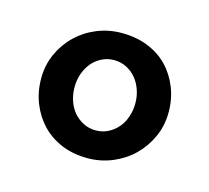

<svg xmlns="http://www.w3.org/2000/svg" viewBox="-51 -593 388 356"><g transform="rotate(15 143.0 -415.5)"><path d="M85 -416.5Q85 -402.8 89.1 -390.6Q93.3 -378.4 100.8 -369.4Q108.4 -360.4 119.4 -354.7Q130.4 -349.1 143.6 -349.1Q156.2 -349.1 167.2 -354.7Q178.2 -360.4 185.8 -369.4Q193.4 -378.4 197.5 -390.6Q201.7 -402.8 201.7 -416.5Q201.7 -430.2 197.5 -442.1Q193.4 -454.1 185.8 -463.4Q178.2 -472.7 167.2 -478.3Q156.2 -483.9 143.1 -483.9Q130.4 -483.9 119.4 -478.3Q108.4 -472.7 100.8 -463.4Q93.3 -454.1 89.1 -442.1Q85 -430.2 85 -416.5ZM21 -416.5Q21 -441.9 31 -463.9Q41 -485.8 57.9 -502Q74.7 -518.1 96.9 -527.1Q119.1 -536.1 144 -536.1Q171.9 -536.1 194.3 -527.1Q216.8 -518.1 232.4 -502Q248 -485.8 256.8 -463.9Q265.6 -441.9 265.6 -416.5Q265.6 -390.6 255.6 -368.7Q245.6 -346.7 228.8 -330.3Q211.9 -314 189.5 -304.7Q167 -295.4 142.1 -295.4Q114.3 -295.4 92 -304.7Q69.8 -314 54.2 -330.3Q38.6 -346.7 29.8 -368.7Q21 -390.6 21 -416.5Z"/></g></svg>

Font: Parastoo Print
Style: Print-Bold
Weight: 700
Foundry: Saber Rastikerdar (saber.rastikerdar@gmail.com)
Version: Version 1.0.0-alpha3